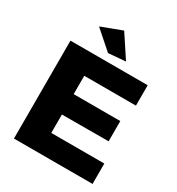

<svg xmlns="http://www.w3.org/2000/svg" viewBox="-213 -1056 1100 1191"><g transform="rotate(30 337.5 -461.0)"><path d="M67.9 0ZM67.9 -701.2H621.1V-555.2H251V-423.8H585V-278.8L251 -277.8V-146H630.9V0H67.9ZM325.2 -921.9 431.2 -761.2 308.1 -751 177.2 -866.2Z"/></g></svg>

Font: Argentum Sans
Style: Bold
Weight: 700
Designer: Julieta Ulanovsky (Modified by Cristiano Sobral)
Foundry: Julieta Ulanovsky
Version: Version 1.000; ttfautohint (v1.5.65-e2d9)